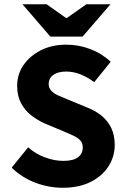

<svg xmlns="http://www.w3.org/2000/svg" viewBox="-20 -875 596 907"><path d="M276 12Q211 12 148 -11.5Q85 -35 35 -83L113 -179Q148 -148 192.5 -131.5Q237 -115 279 -115Q326 -115 348.5 -132Q371 -149 371 -178Q371 -199 359.5 -211.5Q348 -224 327 -234Q306 -244 277 -256L193 -291Q159 -306 128.5 -329.5Q98 -353 79.5 -387.5Q61 -422 61 -469Q61 -524 91 -567.5Q121 -611 173 -637.5Q225 -664 293 -664Q352 -664 407 -643Q462 -622 503 -583L425 -487Q393 -511 359.5 -524Q326 -537 293 -537Q255 -537 232.5 -521.5Q210 -506 210 -478Q210 -459 223 -445.5Q236 -432 258.5 -422.5Q281 -413 310 -401L392 -367Q433 -351 461.5 -327Q490 -303 506 -269.5Q522 -236 522 -190Q522 -136 493 -90Q464 -44 409 -16Q354 12 276 12ZM218 -702 86 -855H200L292 -790H296L388 -855H502L370 -702Z"/></svg>

Font: Mada
Style: Bold
Weight: 700
Designer: Khaled Hosny
Version: Version 1.5